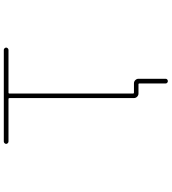

<svg xmlns="http://www.w3.org/2000/svg" viewBox="35 -828 929 1040"><g transform="rotate(-90 500.0 -308.5)"><path d="M567.4 124V-18.6Q567.4 -23.4 563.5 -23.4H512.7Q502.9 -23.4 495.6 -30.8Q488.3 -38.1 488.3 -47.9V-722.7Q488.3 -727.5 483.4 -727.5H252.9Q248 -727.5 244.1 -731.4Q240.2 -735.4 240.2 -740.2Q240.2 -745.1 244.1 -749Q248 -752.9 252.9 -752.9H749Q753.9 -752.9 757.8 -749Q761.7 -745.1 761.7 -740.2Q761.7 -735.4 757.8 -731.4Q753.9 -727.5 749 -727.5H517.6Q512.7 -727.5 512.7 -722.7V-52.7Q512.7 -47.9 517.6 -47.9H568.4Q578.1 -47.9 585.4 -40.5Q592.8 -33.2 592.8 -23.4V124Q592.8 128.9 588.9 132.3Q585 135.7 580.1 135.7Q575.2 135.7 571.3 132.3Q567.4 128.9 567.4 124Z"/></g></svg>

Font: Rounded-X Mgen+ 1m thin
Style: Regular
Weight: 100
Designer: [Source Han Sans]
Ryoko NISHIZUKA  (kana & ideographs); Paul D. Hunt (Latin, Greek & Cyrillic); Wenlong ZHANG  (bopomofo
Version: Version 1.059.20150602